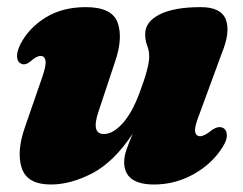

<svg xmlns="http://www.w3.org/2000/svg" viewBox="-20 -492 664 525"><path d="M588 -143Q599 -139 600.2 -124.8Q601.5 -110.5 590 -92Q562 -45.5 510.8 -16.5Q459.5 12.5 401.5 12.5Q319.5 12.5 319.5 -49Q319.5 -65.5 326.8 -85.5Q334 -105.5 343 -126.5Q291 -48.5 232 -18Q173 12.5 119 12.5Q54 12.5 39.2 -33.2Q24.5 -79 49.5 -148L95.5 -281Q106.5 -312.5 104.5 -325.8Q102.5 -339 91 -339Q79.5 -339 62 -323Q48 -312.5 37.5 -318Q28.5 -321.5 26.8 -335.2Q25 -349 36 -371.5Q59 -416 105 -444.2Q151 -472.5 214.5 -472.5Q286 -472.5 301.5 -430.5Q317 -388.5 294.5 -323L250 -189Q228 -125.5 264 -125.5Q288.5 -125.5 314.8 -154.2Q341 -183 361.5 -238Q388 -308 388 -337.5Q388 -353.5 382.5 -367.2Q377 -381 377 -399Q377 -432.5 416.5 -452.5Q456 -472.5 529 -472.5Q584.5 -472.5 597.5 -438.5Q610.5 -404.5 586.5 -346.5L525 -179Q511.5 -145.5 513.5 -132.5Q515.5 -119.5 527.5 -119.5Q539 -119.5 561 -137.5Q576.5 -147.5 588 -143Z"/></svg>

Font: Fraunces 72pt S050 Black
Style: Italic
Weight: 900
Italic angle: -16°
Version: Version 1.000; ttfautohint (v1.8.3)